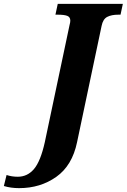

<svg xmlns="http://www.w3.org/2000/svg" viewBox="-169 -734 656 994"><path d="M-149 229 -135 172Q-108 181 -77 181Q-27 181 7 141Q41 101 63 2L191 -604Q195 -618 195 -627Q195 -646 179 -652Q163 -658 130 -658H118L130 -714H467L455 -658H444Q408 -658 386 -646.5Q364 -635 357 -600L230 2Q205 123 122.5 181.5Q40 240 -70 240Q-113 240 -149 229Z"/></svg>

Font: Noto Serif NarrowExtraBold
Style: Italic
Weight: 800
Width: 4
Italic angle: -12°
Designer: Monotype Design Team
Foundry: Monotype Imaging Inc.
Version: Version 1.001